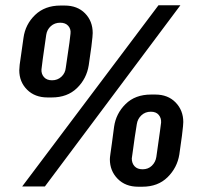

<svg xmlns="http://www.w3.org/2000/svg" viewBox="-20 -706 757 727"><path d="M64 0 580 -686H663L150 0ZM160 -337Q112 -337 82.5 -366.5Q53 -396 53 -440Q53 -447 54.5 -461Q56 -475 60 -499.5Q64 -524 69 -563Q76 -614 113 -649.5Q150 -685 209 -685H225Q273 -685 302 -655.5Q331 -626 331 -581Q331 -576 330 -565Q329 -554 326 -529.5Q323 -505 316 -459Q308 -408 271.5 -372.5Q235 -337 176 -337ZM177 -402Q198 -402 212.5 -415.5Q227 -429 229 -449Q239 -515 243 -545Q247 -575 247 -579Q249 -596 238.5 -608Q228 -620 208 -620Q187 -620 172.5 -607Q158 -594 155 -574Q147 -519 142 -483Q137 -447 137 -443Q136 -426 146.5 -414Q157 -402 177 -402ZM503 1Q455 1 425.5 -29Q396 -59 396 -103Q396 -109 398 -123Q400 -137 403.5 -162Q407 -187 412 -226Q419 -276 455.5 -312Q492 -348 552 -348H568Q616 -348 645 -318Q674 -288 674 -244Q674 -239 673 -228Q672 -217 669 -192.5Q666 -168 659 -121Q651 -71 614.5 -35Q578 1 519 1ZM520 -65Q541 -65 555 -78.5Q569 -92 572 -112Q581 -177 585.5 -207.5Q590 -238 590 -242Q591 -259 581 -271Q571 -283 551 -283Q530 -283 515.5 -269.5Q501 -256 498 -236Q489 -181 484.5 -145Q480 -109 479 -106Q479 -88 489.5 -76.5Q500 -65 520 -65Z"/></svg>

Font: Chivo Medium
Style: Bold Italic
Weight: 700
Italic angle: -8.05°
Version: Version 2.002